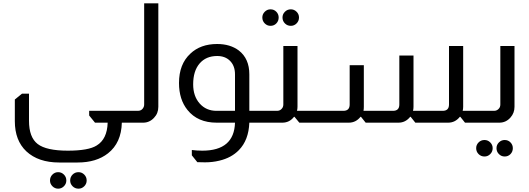

<svg xmlns="http://www.w3.org/2000/svg" viewBox="-20 -736 3176 1152"><path d="M154 -174V-11Q154 88 206 128Q258 168 387 168Q511 168 560 137Q623 99 626 0H550L515 -43V-71H738V0H711Q708 121 628 184Q558 239 446 239H335Q210 239 138 172Q69 107 69 -9V-139L112 -174ZM329 297Q349 297 363.5 311.5Q378 326 378 347Q378 367 363.5 381.5Q349 396 329 396Q309 396 294.5 381.5Q280 367 280 347Q280 326 294.5 311.5Q309 297 329 297ZM451 297Q471 297 485.5 311.5Q500 326 500 347Q500 367 485.5 381.5Q471 396 451 396Q430 396 415.5 381.5Q401 367 401 347Q401 326 415.5 311.5Q430 297 451 297Z M930 -716V-95Q930 -56 904 -29Q877 0 839 0H665V-71H807Q826 -71 836 -84Q845 -95 845 -109V-716Z M1280 0Q1166 0 1105 -76Q1054 -139 1054 -238Q1054 -351 1122 -414Q1183 -472 1283 -472Q1361 -472 1413 -433Q1476 -384 1476 -290V-71H1508V0H1476Q1472 105 1413 165Q1368 211 1296 228Q1255 238 1210 238Q1186 238 1164 237L1131 196V164Q1161 168 1194 168Q1385 168 1390 0ZM1390 -290Q1390 -341 1360 -371Q1331 -400 1283 -400Q1216 -400 1177.5 -355Q1139 -310 1139 -230Q1139 -159 1178 -115Q1217 -71 1279 -71H1390Z M1603 -680Q1624 -680 1638 -665.5Q1652 -651 1652 -631Q1652 -610 1638 -595.5Q1624 -581 1603 -581Q1583 -581 1568.5 -595.5Q1554 -610 1554 -631Q1554 -651 1568.5 -665.5Q1583 -680 1603 -680ZM1725 -680Q1745 -680 1759.5 -665.5Q1774 -651 1774 -631Q1774 -610 1759.5 -595.5Q1745 -581 1725 -581Q1704 -581 1689.5 -595.5Q1675 -610 1675 -631Q1675 -651 1689.5 -665.5Q1704 -680 1725 -680ZM1765 -460V-95Q1765 -83 1762 -71H1815V0H1776L1747 -35H1744Q1717 0 1674 0H1500V-71H1642Q1658 -71 1668 -81Q1680 -92 1680 -109V-460Z M2759 -460V-95Q2759 -82 2756 -71H2810V0H2770L2742 -35H2739Q2711 0 2669 0H2472L2444 -35H2441Q2413 0 2371 0H2174L2146 -35H2143Q2115 0 2073 0H1808V-71H2040Q2078 -71 2078 -109V-345H2163V-95Q2163 -82 2161 -71H2338Q2376 -71 2376 -109V-403H2461V-95Q2461 -82 2458 -71H2636Q2674 -71 2674 -109V-460Z M3067 -460V-95Q3067 -58 3043 -31Q3016 0 2976 0H2802V-71H2944Q2961 -71 2972 -83Q2982 -93 2982 -109V-460ZM2887 104Q2907 104 2921.5 118.5Q2936 133 2936 153Q2936 174 2921.5 188.5Q2907 203 2887 203Q2866 203 2851.5 188.5Q2837 174 2837 153Q2837 133 2851.5 118.5Q2866 104 2887 104ZM3008 104Q3029 104 3043 118.5Q3057 133 3057 153Q3057 174 3043 188.5Q3029 203 3008 203Q2988 203 2973.5 188.5Q2959 174 2959 153Q2959 133 2973.5 118.5Q2988 104 3008 104Z"/></svg>

Font: Almarai
Style: Regular
Weight: 400
Designer: Boutros International 2019
Foundry: Created by Boutros International 2019
Version: Version 1.10